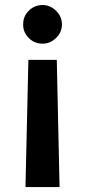

<svg xmlns="http://www.w3.org/2000/svg" viewBox="-20 -572 344 776"><path d="M83 184.1 94.7 -330.1H209.5L220.7 184.1ZM151.9 -551.8Q183.1 -551.3 206.5 -528.6Q230 -505.9 230.5 -473.1Q230 -441.4 206.5 -418.5Q183.1 -395.5 151.9 -395.5Q119.1 -395.5 96.2 -418.5Q73.2 -441.4 73.7 -473.1Q73.2 -505.9 96.2 -528.6Q119.1 -551.3 151.9 -551.8Z"/></svg>

Font: Inter Display Semi Bold
Style: Regular
Weight: 600
Designer: Rasmus Andersson
Foundry: rsms
Version: Version 4.000;git-37864ae